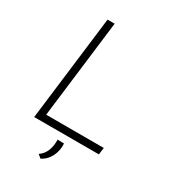

<svg xmlns="http://www.w3.org/2000/svg" viewBox="-214 -821 1007 1126"><g transform="rotate(30 289.0 -258.5)"><path d="M176 -710H224L143 -47H533L527 0H89ZM243 193 220 174Q249 155 262.5 121Q276 87 274 46L318 47Q320 74 313 102Q306 130 289 154Q272 178 243 193Z"/></g></svg>

Font: Josefin Sans Thin Light
Style: Italic
Weight: 300
Italic angle: -7°
Version: Version 2.000